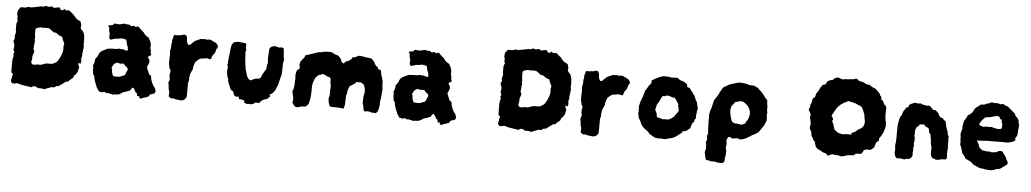

<svg xmlns="http://www.w3.org/2000/svg" viewBox="-39 -960 7746 1443"><g transform="rotate(5 3834.0 -239.0)"><path d="M570 -319Q572 -312 569 -305Q566 -298 568 -290Q568 -286 566 -282Q566 -280 565 -278.5Q564 -277 564 -276Q565 -260 564.5 -254.5Q564 -249 559 -233Q560 -229 560.5 -223.5Q561 -218 562 -212Q561 -205 557 -194Q554 -196 551.5 -197Q549 -198 547 -199Q541 -201 541 -194Q541 -187 543.5 -181.5Q546 -176 550 -171Q548 -163 546.5 -154Q545 -145 543 -135Q538 -126 532 -116.5Q526 -107 516 -102Q515 -97 514 -93.5Q513 -90 511 -85Q502 -78 493 -70.5Q484 -63 478 -55Q473 -51 469 -52Q465 -53 461 -52Q454 -47 447.5 -42Q441 -37 434 -32Q427 -28 421 -23Q415 -18 408 -13H393Q388 -9 384 -6.5Q380 -4 375 -1Q372 -1 370.5 -0.5Q369 0 367 -1Q357 -2 353 -0.5Q349 1 337 6Q328 9 319 12.5Q310 16 301 20Q290 15 278.5 15Q267 15 255 15Q249 11 243 8Q239 6 236.5 5Q234 4 230 3Q228 3 224.5 3Q221 3 217 5Q215 6 212 8Q209 10 207 13Q188 10 168 7.5Q148 5 128 1Q120 -1 112.5 -3.5Q105 -6 97 -8Q91 -7 85 -6Q79 -5 72 -3Q56 -1 49 -17Q49 -19 48.5 -21Q48 -23 48 -24Q50 -35 52 -45Q54 -55 55 -64Q55 -66 59 -70V-74Q55 -77 51.5 -80Q48 -83 45 -86L44 -176V-177H51Q50 -179 48 -180.5Q46 -182 44 -183Q44 -183 47 -192Q50 -201 51 -205Q53 -211 50.5 -215Q48 -219 47 -223Q49 -227 51 -230.5Q53 -234 54 -238Q53 -243 51 -247Q49 -251 47 -255Q46 -260 47.5 -265.5Q49 -271 49 -275Q51 -280 50 -285Q49 -290 49 -297Q46 -308 40 -321Q43 -327 45 -333Q47 -339 49 -345L46 -359Q48 -367 50.5 -375.5Q53 -384 54 -391Q50 -406 50.5 -420.5Q51 -435 51 -450Q51 -458 56 -468Q58 -470 58.5 -472.5Q59 -475 60 -476Q55 -486 54 -491Q54 -497 56 -503.5Q58 -510 53 -515Q50 -526 51 -535.5Q52 -545 54 -555Q59 -560 62.5 -565.5Q66 -571 70 -577Q75 -578 80.5 -579.5Q86 -581 90 -580Q106 -577 124 -585Q129 -588 134.5 -587Q140 -586 146 -584Q165 -587 184 -590Q203 -593 221 -598Q226 -600 231 -599Q236 -598 243 -598L261 -606Q266 -605 271 -603.5Q276 -602 281 -600Q287 -601 293 -603Q299 -605 306 -606Q310 -604 314 -601Q318 -598 322 -596Q333 -597 342.5 -600Q352 -603 362 -604Q366 -600 368 -595.5Q370 -591 374 -588Q378 -583 385.5 -583.5Q393 -584 396 -590Q398 -595 402.5 -594Q407 -593 412 -585Q418 -585 424 -586Q430 -587 437 -587Q442 -584 445.5 -581.5Q449 -579 453 -575Q457 -571 461 -567.5Q465 -564 470 -561Q476 -558 478 -552Q482 -546 487.5 -540.5Q493 -535 498 -530Q506 -521 522 -516Q524 -515 526.5 -514Q529 -513 530 -512Q532 -504 534.5 -496.5Q537 -489 538 -481Q537 -472 535 -466Q537 -457 543 -451.5Q549 -446 554 -440Q568 -418 568 -389Q568 -379 569 -369.5Q570 -360 568 -351Q567 -343 569.5 -335Q572 -327 570 -319ZM422 -338Q420 -343 416.5 -348.5Q413 -354 411 -360Q408 -366 406 -372.5Q404 -379 402 -386Q386 -388 374.5 -396Q363 -404 352 -412H337Q327 -420 318 -426.5Q309 -433 299 -440Q282 -442 265.5 -440.5Q249 -439 235 -442Q226 -439 219.5 -437.5Q213 -436 207 -434Q201 -430 199 -428Q196 -413 197 -398Q198 -383 199 -368Q203 -362 200.5 -356.5Q198 -351 199 -346Q200 -343 200.5 -340Q201 -337 202 -332Q200 -326 199.5 -319.5Q199 -313 198 -305Q198 -289 195 -275Q198 -270 200 -265.5Q202 -261 204 -256Q201 -247 197.5 -237.5Q194 -228 192 -220Q192 -215 192.5 -210Q193 -205 192 -200Q191 -188 186 -176L190 -169Q196 -154 214 -158Q225 -158 232 -161Q239 -163 245.5 -161.5Q252 -160 259 -161Q267 -163 276.5 -166.5Q286 -170 294 -173Q299 -174 303 -175Q307 -176 311 -175Q320 -174 330 -175Q340 -176 350 -177Q352 -179 356 -180.5Q360 -182 363 -184Q378 -191 389 -207Q394 -214 397.5 -222.5Q401 -231 405 -238Q413 -255 417 -271.5Q421 -288 419 -306Q418 -310 418.5 -314Q419 -318 420 -322Q421 -326 422 -330Q423 -334 422 -338Z M1135 -49Q1138 -42 1137 -36Q1136 -30 1133 -24Q1132 -23 1129 -21.5Q1126 -20 1124 -18Q1120 -17 1117 -17Q1114 -17 1110 -15Q1095 -12 1092 1Q1091 3 1088 6Q1081 7 1078 8.5Q1075 10 1066 15Q1059 15 1052 17Q1045 19 1039 25Q1037 25 1036 25.5Q1035 26 1033 26Q1029 28 1024 24.5Q1019 21 1019 16V10Q1015 8 1009.5 10Q1004 12 1001 6V-9Q998 -11 995.5 -12.5Q993 -14 990 -15Q986 -23 981 -32Q976 -41 971 -48Q967 -51 964 -50Q961 -49 959 -47Q957 -45 956 -42.5Q955 -40 953 -38Q951 -36 950 -33Q949 -30 947 -28Q934 -22 921 -17.5Q908 -13 896 -10Q889 -5 882 -1Q875 3 869 7Q863 8 857 10Q851 12 846 13Q840 10 834.5 11.5Q829 13 821 15Q812 13 802 10.5Q792 8 781 6Q778 7 775 7Q772 7 770 8Q766 6 763.5 4Q761 2 757 1Q752 -1 748 1Q744 3 739 5Q734 3 728 2.5Q722 2 716 1Q711 -4 707.5 -8Q704 -12 703 -18Q701 -20 699 -21.5Q697 -23 696 -24Q692 -38 687 -48Q673 -78 668 -114Q666 -116 664 -118.5Q662 -121 659 -124Q658 -133 657 -141.5Q656 -150 654 -160Q656 -166 656 -171Q654 -181 652 -189Q656 -201 660.5 -213Q665 -225 663 -238Q665 -242 668 -245.5Q671 -249 673 -252Q682 -262 686 -275Q689 -286 696.5 -294Q704 -302 713 -307Q724 -312 734.5 -317.5Q745 -323 755 -327Q757 -327 760.5 -326.5Q764 -326 766 -327Q784 -330 797 -329Q803 -328 809 -329Q815 -330 820 -330L841 -334Q847 -333 853 -331Q859 -329 865 -332Q867 -332 868.5 -331.5Q870 -331 871 -331Q876 -329 880 -326.5Q884 -324 889 -324Q900 -322 903 -328Q902 -345 900.5 -350Q899 -355 894 -366Q891 -372 890 -378.5Q889 -385 888 -391Q887 -395 886.5 -398.5Q886 -402 882 -406Q869 -410 850 -412H844Q835 -408 825 -408Q815 -408 804 -406Q797 -405 789.5 -402Q782 -399 774 -397Q766 -393 758 -401Q755 -410 755.5 -419.5Q756 -429 757 -439Q755 -446 752 -455.5Q749 -465 749 -478L750 -485Q749 -487 746.5 -489Q744 -491 742 -492Q739 -495 741 -498Q741 -501 744 -501Q752 -503 759 -504Q766 -505 773 -506L785 -518Q787 -519 790 -519Q813 -515 823.5 -516Q834 -517 856 -524Q867 -523 877.5 -521Q888 -519 899 -520Q902 -517 905.5 -514.5Q909 -512 913 -509Q918 -511 923 -512.5Q928 -514 932 -515Q938 -511 945 -507Q950 -506 953.5 -509Q957 -512 961 -512Q970 -511 975.5 -503.5Q981 -496 988 -491Q994 -487 999.5 -481Q1005 -475 1011 -470Q1013 -467 1015 -464Q1017 -461 1018 -458Q1023 -454 1027 -451.5Q1031 -449 1034 -445Q1039 -441 1044.5 -439Q1050 -437 1053 -432Q1055 -427 1057 -421.5Q1059 -416 1064 -412Q1067 -402 1070 -391.5Q1073 -381 1071 -370Q1071 -365 1070 -361Q1072 -356 1073 -350Q1074 -344 1076 -339V-334Q1076 -331 1075.5 -327.5Q1075 -324 1076 -322Q1078 -316 1081 -313Q1081 -307 1076 -302Q1074 -301 1071 -300Q1068 -299 1066 -297Q1054 -290 1063 -279Q1064 -278 1066.5 -275.5Q1069 -273 1070 -270Q1071 -266 1071 -261.5Q1071 -257 1072 -252Q1068 -233 1057 -216Q1060 -202 1066.5 -189Q1073 -176 1078 -162Q1083 -159 1086 -156Q1089 -153 1093 -151Q1094 -148 1094.5 -147Q1095 -146 1095 -144Q1095 -134 1097.5 -124Q1100 -114 1104 -105Q1108 -96 1112 -88Q1116 -80 1122 -72Q1127 -68 1130 -61Q1133 -54 1135 -49ZM916 -184Q910 -199 901 -204Q890 -209 887 -217Q886 -221 883 -222Q880 -223 877 -224Q873 -224 867.5 -223.5Q862 -223 857 -222Q851 -222 845.5 -224Q840 -226 835 -227Q826 -227 818 -222Q814 -219 811 -216.5Q808 -214 805 -210L792 -186Q794 -180 797 -175.5Q800 -171 797 -163Q799 -154 801.5 -144.5Q804 -135 809 -126Q811 -124 812 -124Q823 -122 834 -122Q845 -122 855 -123Q859 -123 861 -124Q872 -130 888 -135Q894 -136 899 -144Q903 -153 907 -163.5Q911 -174 916 -184ZM704 -20Q704 -20 703.5 -20Q703 -20 703 -18Q705 -20 704 -20Z M1574 -422Q1576 -406 1569 -399Q1564 -393 1562.5 -386Q1561 -379 1560 -371Q1558 -368 1556.5 -365Q1555 -362 1553 -359Q1549 -355 1545.5 -350Q1542 -345 1539 -340Q1537 -336 1536 -331Q1535 -326 1533 -321Q1532 -320 1531.5 -318.5Q1531 -317 1530 -316Q1529 -315 1527.5 -315Q1526 -315 1525 -314H1520Q1498 -323 1477 -315Q1473 -314 1470 -314Q1467 -314 1463 -314Q1460 -313 1457.5 -313Q1455 -313 1453 -312Q1441 -307 1432 -299Q1423 -291 1415 -282Q1411 -270 1406.5 -257.5Q1402 -245 1402 -230Q1402 -229 1401 -226.5Q1400 -224 1399 -222Q1398 -218 1396.5 -215.5Q1395 -213 1393 -209Q1391 -203 1388 -197Q1385 -191 1383 -185Q1385 -178 1382.5 -172Q1380 -166 1380 -160Q1382 -151 1380.5 -143.5Q1379 -136 1377 -128Q1374 -119 1374.5 -109.5Q1375 -100 1375 -91Q1374 -80 1374.5 -68Q1375 -56 1375 -45Q1375 -38 1374 -30Q1373 -22 1373 -14Q1370 -8 1368 -6Q1361 5 1351 9.5Q1341 14 1329 13Q1321 12 1312.5 11Q1304 10 1296 9Q1292 8 1286 6.5Q1280 5 1275 3Q1271 4 1268.5 4.5Q1266 5 1263 6Q1250 2 1239 -9Q1240 -16 1240 -23Q1240 -30 1241 -37Q1240 -40 1239.5 -44.5Q1239 -49 1237 -53Q1236 -59 1234 -65Q1232 -71 1233 -78Q1232 -93 1227 -113Q1229 -115 1230.5 -118.5Q1232 -122 1233 -125Q1234 -128 1234.5 -130.5Q1235 -133 1235 -136Q1235 -138 1236 -139.5Q1237 -141 1235 -143Q1234 -146 1233.5 -149.5Q1233 -153 1232 -156Q1231 -166 1232 -176Q1233 -180 1233.5 -183.5Q1234 -187 1235 -191Q1237 -196 1236.5 -202Q1236 -208 1231 -212Q1230 -213 1229.5 -214.5Q1229 -216 1227 -217Q1226 -222 1225.5 -228Q1225 -234 1223 -239Q1222 -246 1220.5 -252Q1219 -258 1219 -265Q1221 -277 1220 -288.5Q1219 -300 1222 -312Q1222 -314 1221.5 -317Q1221 -320 1221 -322Q1220 -333 1219.5 -344Q1219 -355 1223 -366Q1225 -370 1225 -375Q1225 -380 1225 -385Q1225 -394 1225.5 -402.5Q1226 -411 1230 -419Q1230 -422 1227 -429Q1229 -434 1230.5 -439.5Q1232 -445 1233 -450Q1235 -455 1236 -459.5Q1237 -464 1238 -468Q1244 -474 1249 -473Q1259 -470 1269.5 -472.5Q1280 -475 1290 -474Q1293 -474 1296 -475.5Q1299 -477 1302 -478Q1319 -483 1330 -477Q1337 -465 1338 -459Q1339 -453 1340 -430Q1343 -419 1351 -409Q1353 -407 1357.5 -406.5Q1362 -406 1364 -408Q1368 -411 1371 -413.5Q1374 -416 1377 -420Q1383 -425 1388.5 -430.5Q1394 -436 1398 -440Q1409 -445 1419.5 -450Q1430 -455 1443 -460H1466L1468 -461Q1469 -461 1469.5 -461.5Q1470 -462 1471 -461L1474 -462Q1486 -456 1495 -459Q1511 -464 1526 -455Q1535 -451 1543 -447Q1551 -443 1560 -438Q1563 -434 1567 -430Q1571 -426 1574 -422Z M2077 -368Q2079 -362 2078.5 -356Q2078 -350 2076 -345Q2074 -338 2073.5 -330.5Q2073 -323 2073 -315Q2073 -305 2072.5 -295.5Q2072 -286 2072 -276Q2072 -269 2072 -261Q2072 -253 2070 -244Q2066 -228 2061 -211Q2056 -194 2053 -176Q2052 -174 2051.5 -170.5Q2051 -167 2049 -163Q2040 -144 2031 -121Q2027 -116 2022.5 -110Q2018 -104 2013 -99Q2009 -96 2004.5 -94Q2000 -92 1996 -90Q1994 -90 1993 -86Q1995 -84 1996.5 -81Q1998 -78 1999 -76Q1991 -64 1975 -53Q1971 -52 1965.5 -50.5Q1960 -49 1954 -48Q1944 -42 1931 -32Q1930 -30 1928 -26.5Q1926 -23 1924 -21Q1917 -17 1910.5 -18Q1904 -19 1896 -20Q1893 -19 1890.5 -17.5Q1888 -16 1885 -14Q1883 -13 1880.5 -10.5Q1878 -8 1876 -7Q1864 -2 1852 -4Q1840 -6 1828 -3Q1823 -6 1817.5 -8Q1812 -10 1807 -12Q1807 -14 1807.5 -16Q1808 -18 1809 -21Q1807 -28 1800 -29Q1793 -31 1786.5 -33Q1780 -35 1773 -33Q1766 -33 1766 -43Q1764 -52 1759 -52H1755Q1748 -49 1741.5 -51.5Q1735 -54 1729 -59Q1725 -63 1724.5 -70Q1724 -77 1720 -84Q1717 -89 1710.5 -92.5Q1704 -96 1699 -100Q1693 -115 1687 -128.5Q1681 -142 1676 -155Q1673 -161 1673.5 -165.5Q1674 -170 1674 -177L1671 -182Q1671 -182 1669 -186Q1662 -206 1660 -226Q1658 -246 1664 -267Q1663 -270 1661.5 -273Q1660 -276 1658 -278Q1656 -283 1658.5 -288Q1661 -293 1661 -297Q1659 -311 1662 -320Q1664 -325 1663 -330Q1662 -335 1663 -339Q1666 -351 1667 -362.5Q1668 -374 1669 -385Q1670 -407 1675 -428Q1677 -436 1681 -442Q1685 -448 1689 -454Q1691 -456 1694 -457Q1697 -458 1700 -459Q1706 -460 1712.5 -461Q1719 -462 1728 -463Q1733 -462 1739.5 -461Q1746 -460 1753 -460Q1760 -459 1767 -458.5Q1774 -458 1782 -457Q1783 -454 1784 -452Q1785 -450 1786 -448Q1786 -441 1785.5 -434.5Q1785 -428 1785 -421Q1786 -418 1787.5 -415.5Q1789 -413 1790 -409Q1789 -405 1787.5 -400Q1786 -395 1784 -390Q1787 -374 1787 -356.5Q1787 -339 1789 -322Q1791 -311 1792 -300.5Q1793 -290 1796 -279Q1795 -272 1797 -265Q1799 -258 1801 -251Q1804 -244 1805.5 -237Q1807 -230 1809 -222Q1814 -206 1824 -193Q1830 -187 1833 -185Q1835 -184 1837.5 -184Q1840 -184 1842 -183Q1849 -183 1853 -187Q1857 -191 1862 -192Q1873 -197 1883 -200Q1888 -199 1893 -199H1900L1916 -209Q1921 -217 1923 -227Q1925 -237 1932 -244Q1937 -252 1941 -260Q1945 -268 1951 -273Q1953 -287 1954 -299Q1955 -311 1959 -323Q1960 -326 1959.5 -329.5Q1959 -333 1959 -336Q1958 -342 1957.5 -347.5Q1957 -353 1957 -355Q1958 -366 1958 -375Q1958 -384 1959 -392Q1960 -400 1960 -408.5Q1960 -417 1961 -424Q1963 -440 1975 -446Q1979 -448 1982 -449.5Q1985 -451 1989 -452Q1993 -453 1997 -453Q2001 -453 2007 -454Q2012 -453 2017.5 -451Q2023 -449 2029 -447Q2035 -446 2040.5 -447Q2046 -448 2052 -450Q2056 -449 2059 -448Q2062 -447 2066 -445Q2067 -444 2068 -442.5Q2069 -441 2069 -439Q2070 -434 2071 -428Q2072 -422 2072 -416Q2073 -404 2073.5 -392Q2074 -380 2077 -368Z M2834 -187Q2833 -179 2832.5 -169.5Q2832 -160 2831 -151Q2830 -143 2830 -136Q2830 -129 2827 -121Q2825 -116 2825 -110.5Q2825 -105 2825 -99Q2825 -94 2825 -88.5Q2825 -83 2824 -78Q2823 -70 2821.5 -61.5Q2820 -53 2818 -45Q2817 -41 2815 -36.5Q2813 -32 2811 -29L2804 -22Q2798 -16 2790 -18Q2785 -20 2780.5 -21Q2776 -22 2771 -18Q2764 -23 2754 -26H2743Q2741 -26 2739 -27Q2737 -28 2735 -28Q2732 -27 2729 -26Q2726 -25 2724 -24Q2718 -24 2716 -25Q2705 -34 2705 -47Q2704 -58 2701 -68.5Q2698 -79 2695 -90Q2697 -98 2696.5 -107Q2696 -116 2697 -125Q2698 -130 2697.5 -135.5Q2697 -141 2701 -146Q2701 -158 2704 -173Q2705 -177 2704 -182Q2703 -192 2700.5 -201.5Q2698 -211 2693 -220Q2691 -224 2688.5 -227.5Q2686 -231 2681 -232Q2677 -235 2672 -237Q2667 -239 2663 -241Q2656 -238 2651 -237Q2649 -238 2646 -239Q2643 -240 2641 -241Q2640 -240 2638.5 -240Q2637 -240 2636 -239Q2630 -230 2621 -224Q2617 -223 2613 -219.5Q2609 -216 2605 -213Q2602 -210 2597.5 -209Q2593 -208 2588 -206Q2587 -203 2586.5 -200Q2586 -197 2584 -194Q2583 -192 2581.5 -189Q2580 -186 2579 -184Q2574 -170 2573 -158Q2572 -155 2572 -152Q2574 -146 2571.5 -142.5Q2569 -139 2567 -135Q2566 -118 2565.5 -101Q2565 -84 2564 -67Q2564 -61 2563 -57Q2561 -51 2559.5 -44.5Q2558 -38 2556 -31L2535 -35Q2530 -35 2524 -35Q2518 -35 2512 -36H2492Q2485 -36 2478 -36Q2471 -36 2464 -37Q2453 -37 2448 -45Q2444 -57 2441 -69.5Q2438 -82 2438 -95Q2438 -99 2438.5 -103Q2439 -107 2441 -110Q2443 -118 2443.5 -124Q2444 -130 2444 -137Q2443 -151 2444.5 -166Q2446 -181 2445 -195Q2444 -199 2444 -202Q2444 -205 2444 -208Q2443 -213 2441 -217Q2439 -221 2440 -225Q2440 -230 2440.5 -235Q2441 -240 2441 -245Q2438 -249 2435.5 -252Q2433 -255 2429 -259Q2426 -259 2422.5 -259.5Q2419 -260 2415 -261Q2411 -263 2405.5 -266Q2400 -269 2395 -271Q2391 -273 2386.5 -275Q2382 -277 2379 -278Q2371 -275 2362 -270Q2359 -269 2355.5 -268.5Q2352 -268 2348 -267Q2343 -262 2337.5 -257Q2332 -252 2326 -246Q2324 -242 2322 -237.5Q2320 -233 2318 -228Q2312 -214 2308.5 -199.5Q2305 -185 2305 -168V-135Q2305 -118 2303 -101.5Q2301 -85 2298 -68Q2297 -61 2294.5 -55Q2292 -49 2290 -41Q2285 -34 2279 -28.5Q2273 -23 2265 -21Q2251 -22 2246.5 -21.5Q2242 -21 2228 -16Q2224 -15 2220.5 -14Q2217 -13 2212 -12Q2207 -11 2203 -12Q2199 -13 2189 -16Q2185 -22 2179.5 -29Q2174 -36 2169 -43Q2170 -46 2170.5 -49Q2171 -52 2172 -54Q2174 -67 2172 -79Q2169 -91 2167 -103Q2165 -115 2162 -125Q2162 -133 2165.5 -138Q2169 -143 2170 -151Q2172 -158 2172.5 -167.5Q2173 -177 2174 -186Q2174 -196 2174 -205.5Q2174 -215 2176 -223Q2176 -230 2175 -232Q2172 -252 2177 -271Q2179 -276 2179.5 -279.5Q2180 -283 2181 -285Q2184 -291 2189 -293Q2194 -295 2198 -299Q2203 -308 2200.5 -317Q2198 -326 2197 -336Q2199 -341 2201 -346.5Q2203 -352 2204 -358Q2212 -366 2218.5 -375Q2225 -384 2231 -392Q2233 -394 2233 -399Q2233 -404 2237 -406Q2239 -407 2241.5 -407.5Q2244 -408 2245 -409Q2262 -414 2279 -419Q2296 -424 2312 -431Q2330 -439 2348 -439Q2350 -439 2352 -439.5Q2354 -440 2357 -440Q2370 -445 2383.5 -446Q2397 -447 2411 -447H2423Q2428 -446 2433.5 -444.5Q2439 -443 2444 -439Q2452 -435 2459.5 -431.5Q2467 -428 2476 -427Q2480 -426 2482.5 -423.5Q2485 -421 2488 -419Q2493 -415 2496.5 -410Q2500 -405 2504 -400Q2506 -396 2507.5 -391.5Q2509 -387 2510 -382Q2514 -378 2518 -374Q2522 -370 2529 -371Q2534 -376 2539 -380.5Q2544 -385 2548 -390Q2551 -389 2557 -389L2582 -406Q2584 -411 2586 -414Q2588 -417 2589 -421Q2594 -422 2599 -422.5Q2604 -423 2609 -424Q2616 -428 2622 -430.5Q2628 -433 2634 -437Q2639 -437 2644.5 -436.5Q2650 -436 2655 -436Q2659 -435 2663.5 -435.5Q2668 -436 2672 -434Q2685 -430 2698 -429.5Q2711 -429 2724 -427Q2726 -425 2732 -425L2754 -404Q2754 -403 2755 -402Q2756 -401 2756 -400Q2765 -374 2786 -363Q2787 -361 2787.5 -357.5Q2788 -354 2789 -352Q2795 -346 2802 -346Q2814 -344 2813 -335Q2813 -323 2816.5 -311Q2820 -299 2824 -288L2831 -263Q2831 -256 2831.5 -247Q2832 -238 2832 -230Q2832 -226 2832.5 -222.5Q2833 -219 2834 -215Q2837 -202 2834 -187Z M3402 -49Q3405 -42 3404 -36Q3403 -30 3400 -24Q3399 -23 3396 -21.5Q3393 -20 3391 -18Q3387 -17 3384 -17Q3381 -17 3377 -15Q3362 -12 3359 1Q3358 3 3355 6Q3348 7 3345 8.5Q3342 10 3333 15Q3326 15 3319 17Q3312 19 3306 25Q3304 25 3303 25.5Q3302 26 3300 26Q3296 28 3291 24.5Q3286 21 3286 16V10Q3282 8 3276.5 10Q3271 12 3268 6V-9Q3265 -11 3262.5 -12.5Q3260 -14 3257 -15Q3253 -23 3248 -32Q3243 -41 3238 -48Q3234 -51 3231 -50Q3228 -49 3226 -47Q3224 -45 3223 -42.5Q3222 -40 3220 -38Q3218 -36 3217 -33Q3216 -30 3214 -28Q3201 -22 3188 -17.5Q3175 -13 3163 -10Q3156 -5 3149 -1Q3142 3 3136 7Q3130 8 3124 10Q3118 12 3113 13Q3107 10 3101.5 11.5Q3096 13 3088 15Q3079 13 3069 10.5Q3059 8 3048 6Q3045 7 3042 7Q3039 7 3037 8Q3033 6 3030.5 4Q3028 2 3024 1Q3019 -1 3015 1Q3011 3 3006 5Q3001 3 2995 2.5Q2989 2 2983 1Q2978 -4 2974.5 -8Q2971 -12 2970 -18Q2968 -20 2966 -21.5Q2964 -23 2963 -24Q2959 -38 2954 -48Q2940 -78 2935 -114Q2933 -116 2931 -118.5Q2929 -121 2926 -124Q2925 -133 2924 -141.5Q2923 -150 2921 -160Q2923 -166 2923 -171Q2921 -181 2919 -189Q2923 -201 2927.5 -213Q2932 -225 2930 -238Q2932 -242 2935 -245.5Q2938 -249 2940 -252Q2949 -262 2953 -275Q2956 -286 2963.5 -294Q2971 -302 2980 -307Q2991 -312 3001.5 -317.5Q3012 -323 3022 -327Q3024 -327 3027.5 -326.5Q3031 -326 3033 -327Q3051 -330 3064 -329Q3070 -328 3076 -329Q3082 -330 3087 -330L3108 -334Q3114 -333 3120 -331Q3126 -329 3132 -332Q3134 -332 3135.5 -331.5Q3137 -331 3138 -331Q3143 -329 3147 -326.5Q3151 -324 3156 -324Q3167 -322 3170 -328Q3169 -345 3167.5 -350Q3166 -355 3161 -366Q3158 -372 3157 -378.5Q3156 -385 3155 -391Q3154 -395 3153.5 -398.5Q3153 -402 3149 -406Q3136 -410 3117 -412H3111Q3102 -408 3092 -408Q3082 -408 3071 -406Q3064 -405 3056.5 -402Q3049 -399 3041 -397Q3033 -393 3025 -401Q3022 -410 3022.5 -419.5Q3023 -429 3024 -439Q3022 -446 3019 -455.5Q3016 -465 3016 -478L3017 -485Q3016 -487 3013.5 -489Q3011 -491 3009 -492Q3006 -495 3008 -498Q3008 -501 3011 -501Q3019 -503 3026 -504Q3033 -505 3040 -506L3052 -518Q3054 -519 3057 -519Q3080 -515 3090.5 -516Q3101 -517 3123 -524Q3134 -523 3144.5 -521Q3155 -519 3166 -520Q3169 -517 3172.5 -514.5Q3176 -512 3180 -509Q3185 -511 3190 -512.5Q3195 -514 3199 -515Q3205 -511 3212 -507Q3217 -506 3220.5 -509Q3224 -512 3228 -512Q3237 -511 3242.5 -503.5Q3248 -496 3255 -491Q3261 -487 3266.5 -481Q3272 -475 3278 -470Q3280 -467 3282 -464Q3284 -461 3285 -458Q3290 -454 3294 -451.5Q3298 -449 3301 -445Q3306 -441 3311.5 -439Q3317 -437 3320 -432Q3322 -427 3324 -421.5Q3326 -416 3331 -412Q3334 -402 3337 -391.5Q3340 -381 3338 -370Q3338 -365 3337 -361Q3339 -356 3340 -350Q3341 -344 3343 -339V-334Q3343 -331 3342.5 -327.5Q3342 -324 3343 -322Q3345 -316 3348 -313Q3348 -307 3343 -302Q3341 -301 3338 -300Q3335 -299 3333 -297Q3321 -290 3330 -279Q3331 -278 3333.5 -275.5Q3336 -273 3337 -270Q3338 -266 3338 -261.5Q3338 -257 3339 -252Q3335 -233 3324 -216Q3327 -202 3333.5 -189Q3340 -176 3345 -162Q3350 -159 3353 -156Q3356 -153 3360 -151Q3361 -148 3361.5 -147Q3362 -146 3362 -144Q3362 -134 3364.5 -124Q3367 -114 3371 -105Q3375 -96 3379 -88Q3383 -80 3389 -72Q3394 -68 3397 -61Q3400 -54 3402 -49ZM3183 -184Q3177 -199 3168 -204Q3157 -209 3154 -217Q3153 -221 3150 -222Q3147 -223 3144 -224Q3140 -224 3134.5 -223.5Q3129 -223 3124 -222Q3118 -222 3112.5 -224Q3107 -226 3102 -227Q3093 -227 3085 -222Q3081 -219 3078 -216.5Q3075 -214 3072 -210L3059 -186Q3061 -180 3064 -175.5Q3067 -171 3064 -163Q3066 -154 3068.5 -144.5Q3071 -135 3076 -126Q3078 -124 3079 -124Q3090 -122 3101 -122Q3112 -122 3122 -123Q3126 -123 3128 -124Q3139 -130 3155 -135Q3161 -136 3166 -144Q3170 -153 3174 -163.5Q3178 -174 3183 -184ZM2971 -20Q2971 -20 2970.5 -20Q2970 -20 2970 -18Q2972 -20 2971 -20Z M4245 -319Q4247 -312 4244 -305Q4241 -298 4243 -290Q4243 -286 4241 -282Q4241 -280 4240 -278.5Q4239 -277 4239 -276Q4240 -260 4239.5 -254.5Q4239 -249 4234 -233Q4235 -229 4235.5 -223.5Q4236 -218 4237 -212Q4236 -205 4232 -194Q4229 -196 4226.5 -197Q4224 -198 4222 -199Q4216 -201 4216 -194Q4216 -187 4218.5 -181.5Q4221 -176 4225 -171Q4223 -163 4221.5 -154Q4220 -145 4218 -135Q4213 -126 4207 -116.5Q4201 -107 4191 -102Q4190 -97 4189 -93.5Q4188 -90 4186 -85Q4177 -78 4168 -70.5Q4159 -63 4153 -55Q4148 -51 4144 -52Q4140 -53 4136 -52Q4129 -47 4122.5 -42Q4116 -37 4109 -32Q4102 -28 4096 -23Q4090 -18 4083 -13H4068Q4063 -9 4059 -6.5Q4055 -4 4050 -1Q4047 -1 4045.5 -0.5Q4044 0 4042 -1Q4032 -2 4028 -0.5Q4024 1 4012 6Q4003 9 3994 12.5Q3985 16 3976 20Q3965 15 3953.5 15Q3942 15 3930 15Q3924 11 3918 8Q3914 6 3911.5 5Q3909 4 3905 3Q3903 3 3899.5 3Q3896 3 3892 5Q3890 6 3887 8Q3884 10 3882 13Q3863 10 3843 7.5Q3823 5 3803 1Q3795 -1 3787.5 -3.5Q3780 -6 3772 -8Q3766 -7 3760 -6Q3754 -5 3747 -3Q3731 -1 3724 -17Q3724 -19 3723.5 -21Q3723 -23 3723 -24Q3725 -35 3727 -45Q3729 -55 3730 -64Q3730 -66 3734 -70V-74Q3730 -77 3726.5 -80Q3723 -83 3720 -86L3719 -176V-177H3726Q3725 -179 3723 -180.5Q3721 -182 3719 -183Q3719 -183 3722 -192Q3725 -201 3726 -205Q3728 -211 3725.5 -215Q3723 -219 3722 -223Q3724 -227 3726 -230.5Q3728 -234 3729 -238Q3728 -243 3726 -247Q3724 -251 3722 -255Q3721 -260 3722.5 -265.5Q3724 -271 3724 -275Q3726 -280 3725 -285Q3724 -290 3724 -297Q3721 -308 3715 -321Q3718 -327 3720 -333Q3722 -339 3724 -345L3721 -359Q3723 -367 3725.5 -375.5Q3728 -384 3729 -391Q3725 -406 3725.5 -420.5Q3726 -435 3726 -450Q3726 -458 3731 -468Q3733 -470 3733.5 -472.5Q3734 -475 3735 -476Q3730 -486 3729 -491Q3729 -497 3731 -503.5Q3733 -510 3728 -515Q3725 -526 3726 -535.5Q3727 -545 3729 -555Q3734 -560 3737.5 -565.5Q3741 -571 3745 -577Q3750 -578 3755.5 -579.5Q3761 -581 3765 -580Q3781 -577 3799 -585Q3804 -588 3809.5 -587Q3815 -586 3821 -584Q3840 -587 3859 -590Q3878 -593 3896 -598Q3901 -600 3906 -599Q3911 -598 3918 -598L3936 -606Q3941 -605 3946 -603.5Q3951 -602 3956 -600Q3962 -601 3968 -603Q3974 -605 3981 -606Q3985 -604 3989 -601Q3993 -598 3997 -596Q4008 -597 4017.5 -600Q4027 -603 4037 -604Q4041 -600 4043 -595.5Q4045 -591 4049 -588Q4053 -583 4060.5 -583.5Q4068 -584 4071 -590Q4073 -595 4077.5 -594Q4082 -593 4087 -585Q4093 -585 4099 -586Q4105 -587 4112 -587Q4117 -584 4120.5 -581.5Q4124 -579 4128 -575Q4132 -571 4136 -567.5Q4140 -564 4145 -561Q4151 -558 4153 -552Q4157 -546 4162.5 -540.5Q4168 -535 4173 -530Q4181 -521 4197 -516Q4199 -515 4201.5 -514Q4204 -513 4205 -512Q4207 -504 4209.5 -496.5Q4212 -489 4213 -481Q4212 -472 4210 -466Q4212 -457 4218 -451.5Q4224 -446 4229 -440Q4243 -418 4243 -389Q4243 -379 4244 -369.5Q4245 -360 4243 -351Q4242 -343 4244.5 -335Q4247 -327 4245 -319ZM4097 -338Q4095 -343 4091.5 -348.5Q4088 -354 4086 -360Q4083 -366 4081 -372.5Q4079 -379 4077 -386Q4061 -388 4049.5 -396Q4038 -404 4027 -412H4012Q4002 -420 3993 -426.5Q3984 -433 3974 -440Q3957 -442 3940.5 -440.5Q3924 -439 3910 -442Q3901 -439 3894.5 -437.5Q3888 -436 3882 -434Q3876 -430 3874 -428Q3871 -413 3872 -398Q3873 -383 3874 -368Q3878 -362 3875.5 -356.5Q3873 -351 3874 -346Q3875 -343 3875.5 -340Q3876 -337 3877 -332Q3875 -326 3874.5 -319.5Q3874 -313 3873 -305Q3873 -289 3870 -275Q3873 -270 3875 -265.5Q3877 -261 3879 -256Q3876 -247 3872.5 -237.5Q3869 -228 3867 -220Q3867 -215 3867.5 -210Q3868 -205 3867 -200Q3866 -188 3861 -176L3865 -169Q3871 -154 3889 -158Q3900 -158 3907 -161Q3914 -163 3920.5 -161.5Q3927 -160 3934 -161Q3942 -163 3951.5 -166.5Q3961 -170 3969 -173Q3974 -174 3978 -175Q3982 -176 3986 -175Q3995 -174 4005 -175Q4015 -176 4025 -177Q4027 -179 4031 -180.5Q4035 -182 4038 -184Q4053 -191 4064 -207Q4069 -214 4072.5 -222.5Q4076 -231 4080 -238Q4088 -255 4092 -271.5Q4096 -288 4094 -306Q4093 -310 4093.5 -314Q4094 -318 4095 -322Q4096 -326 4097 -330Q4098 -334 4097 -338Z M4682 -422Q4684 -406 4677 -399Q4672 -393 4670.5 -386Q4669 -379 4668 -371Q4666 -368 4664.5 -365Q4663 -362 4661 -359Q4657 -355 4653.5 -350Q4650 -345 4647 -340Q4645 -336 4644 -331Q4643 -326 4641 -321Q4640 -320 4639.5 -318.5Q4639 -317 4638 -316Q4637 -315 4635.5 -315Q4634 -315 4633 -314H4628Q4606 -323 4585 -315Q4581 -314 4578 -314Q4575 -314 4571 -314Q4568 -313 4565.5 -313Q4563 -313 4561 -312Q4549 -307 4540 -299Q4531 -291 4523 -282Q4519 -270 4514.5 -257.5Q4510 -245 4510 -230Q4510 -229 4509 -226.5Q4508 -224 4507 -222Q4506 -218 4504.5 -215.5Q4503 -213 4501 -209Q4499 -203 4496 -197Q4493 -191 4491 -185Q4493 -178 4490.5 -172Q4488 -166 4488 -160Q4490 -151 4488.5 -143.5Q4487 -136 4485 -128Q4482 -119 4482.5 -109.5Q4483 -100 4483 -91Q4482 -80 4482.5 -68Q4483 -56 4483 -45Q4483 -38 4482 -30Q4481 -22 4481 -14Q4478 -8 4476 -6Q4469 5 4459 9.5Q4449 14 4437 13Q4429 12 4420.5 11Q4412 10 4404 9Q4400 8 4394 6.5Q4388 5 4383 3Q4379 4 4376.5 4.5Q4374 5 4371 6Q4358 2 4347 -9Q4348 -16 4348 -23Q4348 -30 4349 -37Q4348 -40 4347.5 -44.5Q4347 -49 4345 -53Q4344 -59 4342 -65Q4340 -71 4341 -78Q4340 -93 4335 -113Q4337 -115 4338.5 -118.5Q4340 -122 4341 -125Q4342 -128 4342.5 -130.5Q4343 -133 4343 -136Q4343 -138 4344 -139.5Q4345 -141 4343 -143Q4342 -146 4341.5 -149.5Q4341 -153 4340 -156Q4339 -166 4340 -176Q4341 -180 4341.5 -183.5Q4342 -187 4343 -191Q4345 -196 4344.5 -202Q4344 -208 4339 -212Q4338 -213 4337.5 -214.5Q4337 -216 4335 -217Q4334 -222 4333.5 -228Q4333 -234 4331 -239Q4330 -246 4328.5 -252Q4327 -258 4327 -265Q4329 -277 4328 -288.5Q4327 -300 4330 -312Q4330 -314 4329.5 -317Q4329 -320 4329 -322Q4328 -333 4327.5 -344Q4327 -355 4331 -366Q4333 -370 4333 -375Q4333 -380 4333 -385Q4333 -394 4333.5 -402.5Q4334 -411 4338 -419Q4338 -422 4335 -429Q4337 -434 4338.5 -439.5Q4340 -445 4341 -450Q4343 -455 4344 -459.5Q4345 -464 4346 -468Q4352 -474 4357 -473Q4367 -470 4377.5 -472.5Q4388 -475 4398 -474Q4401 -474 4404 -475.5Q4407 -477 4410 -478Q4427 -483 4438 -477Q4445 -465 4446 -459Q4447 -453 4448 -430Q4451 -419 4459 -409Q4461 -407 4465.5 -406.5Q4470 -406 4472 -408Q4476 -411 4479 -413.5Q4482 -416 4485 -420Q4491 -425 4496.5 -430.5Q4502 -436 4506 -440Q4517 -445 4527.5 -450Q4538 -455 4551 -460H4574L4576 -461Q4577 -461 4577.5 -461.5Q4578 -462 4579 -461L4582 -462Q4594 -456 4603 -459Q4619 -464 4634 -455Q4643 -451 4651 -447Q4659 -443 4668 -438Q4671 -434 4675 -430Q4679 -426 4682 -422Z M5207 -273Q5210 -261 5206 -251Q5204 -246 5203 -241Q5202 -236 5203 -231Q5204 -230 5203.5 -228.5Q5203 -227 5203 -225Q5199 -217 5199.5 -208Q5200 -199 5201 -191L5191 -177V-164Q5189 -162 5186 -159.5Q5183 -157 5178 -153Q5176 -146 5172.5 -138Q5169 -130 5167 -123V-113Q5163 -109 5157 -106Q5151 -103 5147 -97Q5143 -94 5139 -92Q5135 -90 5130 -87Q5128 -86 5125.5 -86.5Q5123 -87 5121 -86Q5106 -86 5106 -72Q5095 -65 5084.5 -57Q5074 -49 5063 -41Q5046 -28 5019 -23Q5010 -22 5002 -18.5Q4994 -15 4985 -13Q4983 -13 4980 -14Q4977 -15 4975 -14Q4963 -13 4950 -16Q4946 -17 4942 -16Q4938 -15 4935 -14Q4928 -15 4921 -16Q4914 -17 4906 -18Q4897 -22 4889.5 -27Q4882 -32 4874 -36Q4868 -38 4863 -43Q4858 -48 4855 -53Q4854 -55 4852.5 -56.5Q4851 -58 4849 -60Q4846 -62 4843 -63.5Q4840 -65 4837 -68Q4821 -79 4808.5 -92Q4796 -105 4790 -124Q4785 -137 4778 -147Q4776 -151 4773.5 -154.5Q4771 -158 4769 -162Q4770 -164 4772 -170Q4770 -173 4768 -176Q4766 -179 4766 -183Q4766 -186 4765.5 -189.5Q4765 -193 4766 -197Q4768 -204 4767 -211Q4766 -218 4767 -225Q4768 -231 4766.5 -238Q4765 -245 4768 -251Q4770 -258 4771 -264Q4772 -270 4774 -276Q4776 -282 4778 -287.5Q4780 -293 4782 -298Q4784 -304 4786 -310Q4788 -316 4792 -323Q4792 -325 4792 -328Q4792 -331 4793 -332Q4797 -340 4799 -347Q4801 -354 4800 -361Q4804 -366 4807 -369Q4810 -372 4812 -376Q4814 -381 4816.5 -385.5Q4819 -390 4822 -394Q4825 -402 4831 -408Q4835 -413 4838 -416.5Q4841 -420 4843 -422Q4846 -428 4845 -432.5Q4844 -437 4844 -440Q4846 -445 4847 -446Q4850 -447 4852.5 -449Q4855 -451 4858 -452Q4866 -457 4875 -462Q4884 -467 4893 -470Q4902 -476 4911.5 -478.5Q4921 -481 4931 -484Q4939 -484 4947 -484Q4955 -484 4962 -483H4971Q4982 -479 4993.5 -479Q5005 -479 5016 -480Q5021 -480 5026.5 -480.5Q5032 -481 5037 -481Q5042 -477 5045.5 -474.5Q5049 -472 5053 -468Q5056 -467 5059 -465Q5062 -463 5066 -462Q5080 -461 5091.5 -453Q5103 -445 5113 -437Q5113 -435 5113 -431.5Q5113 -428 5114 -425Q5114 -420 5120 -416Q5123 -415 5127 -415Q5131 -415 5135 -413Q5137 -409 5140.5 -404Q5144 -399 5147 -394Q5151 -390 5155 -386Q5159 -382 5161 -377Q5163 -375 5164.5 -372Q5166 -369 5167 -367Q5170 -364 5173 -361Q5176 -358 5177 -353Q5179 -346 5183 -339Q5187 -332 5189 -324Q5190 -321 5192.5 -318Q5195 -315 5198 -311Q5200 -302 5201.5 -292Q5203 -282 5207 -273ZM5067 -237Q5068 -244 5065 -249.5Q5062 -255 5063 -261Q5063 -263 5060 -266Q5059 -268 5059 -274Q5060 -276 5060 -279.5Q5060 -283 5060 -284Q5053 -295 5047 -304.5Q5041 -314 5034 -323Q5034 -325 5032 -325.5Q5030 -326 5028 -329Q5011 -329 4991 -338Q4979 -344 4962 -339Q4961 -339 4959.5 -338Q4958 -337 4956 -335H4951Q4935 -338 4930 -323Q4928 -319 4925.5 -314.5Q4923 -310 4922 -305Q4921 -301 4918 -296.5Q4915 -292 4913 -288Q4909 -283 4906 -277Q4903 -271 4899 -266Q4898 -256 4894.5 -246Q4891 -236 4890 -227Q4893 -222 4896 -216.5Q4899 -211 4901 -206Q4907 -193 4906 -181Q4906 -179 4907 -177Q4908 -175 4909 -173Q4918 -171 4926.5 -169Q4935 -167 4943 -164Q4950 -162 4957 -161Q4964 -160 4971 -163H4974Q4982 -161 4989.5 -162.5Q4997 -164 5006 -166Q5013 -171 5020.5 -177Q5028 -183 5036 -187Q5043 -201 5053 -212Q5063 -223 5067 -237Z M5732 -223Q5731 -222 5731.5 -220Q5732 -218 5731 -217Q5728 -210 5725.5 -203.5Q5723 -197 5720 -190Q5715 -176 5706 -166Q5699 -156 5692.5 -146.5Q5686 -137 5680 -128Q5670 -120 5659.5 -113.5Q5649 -107 5637 -102Q5631 -100 5628 -97Q5623 -91 5616 -89Q5611 -87 5606 -84.5Q5601 -82 5596 -77Q5586 -73 5576.5 -68Q5567 -63 5556 -62Q5553 -62 5550.5 -61.5Q5548 -61 5544 -60Q5540 -62 5535 -63.5Q5530 -65 5525 -68Q5516 -67 5507 -65.5Q5498 -64 5488 -62Q5484 -64 5480.5 -66Q5477 -68 5473 -69Q5469 -71 5466 -72.5Q5463 -74 5458 -72Q5454 -68 5451 -63Q5448 -58 5445 -52Q5444 -48 5444 -44Q5444 -40 5444 -37L5448 -20Q5448 -13 5446 -9Q5442 2 5445 14Q5449 27 5448.5 41Q5448 55 5448 69Q5444 79 5444 90Q5444 101 5442 112Q5442 115 5441 117Q5433 128 5421 128Q5410 128 5398.5 128Q5387 128 5376 123Q5373 122 5369 122Q5365 122 5361 122Q5352 123 5343 122.5Q5334 122 5325 118Q5321 116 5315.5 116Q5310 116 5305 116Q5304 114 5303 113.5Q5302 113 5302 112Q5299 104 5297 96Q5295 88 5294 81Q5294 76 5292 71Q5290 66 5289 61Q5289 53 5292 45.5Q5295 38 5296 31Q5295 24 5294.5 17.5Q5294 11 5295 5Q5295 -1 5293.5 -7Q5292 -13 5290 -20Q5292 -23 5294.5 -28Q5297 -33 5298 -37Q5300 -44 5297 -50Q5294 -56 5295 -66Q5297 -70 5298.5 -74.5Q5300 -79 5302 -84Q5300 -96 5299 -122.5Q5298 -149 5297.5 -174Q5297 -199 5298 -207Q5296 -221 5298 -233.5Q5300 -246 5304 -259Q5305 -264 5306.5 -267.5Q5308 -271 5310 -275Q5312 -282 5314.5 -294.5Q5317 -307 5318 -308Q5322 -324 5323 -330.5Q5324 -337 5327.5 -342.5Q5331 -348 5341 -361Q5351 -374 5359 -393Q5359 -393 5360.5 -396Q5362 -399 5363 -404Q5365 -406 5366 -407Q5367 -408 5368 -409L5375 -423Q5384 -442 5404 -450Q5410 -452 5416.5 -456.5Q5423 -461 5432 -466Q5445 -469 5459 -474Q5473 -479 5489 -483Q5495 -485 5502 -485Q5509 -485 5516 -486Q5521 -485 5526 -484.5Q5531 -484 5537 -484Q5546 -483 5554.5 -482Q5563 -481 5571 -476Q5575 -475 5579.5 -474.5Q5584 -474 5588 -473Q5595 -473 5603 -473Q5611 -473 5618 -471Q5621 -469 5631.5 -464Q5642 -459 5643 -459Q5647 -457 5648 -455Q5650 -453 5652 -450Q5654 -447 5657 -445Q5671 -435 5681.5 -422.5Q5692 -410 5702 -396Q5707 -387 5713 -383Q5716 -380 5718.5 -376.5Q5721 -373 5724 -369Q5724 -363 5724 -356.5Q5724 -350 5725 -344Q5725 -340 5726.5 -335Q5728 -330 5729 -325Q5728 -322 5728 -308.5Q5728 -295 5729 -290Q5734 -276 5729 -265Q5727 -259 5731 -253Q5732 -249 5731.5 -238Q5731 -227 5732 -223ZM5602 -261Q5601 -278 5595.5 -291.5Q5590 -305 5579 -317Q5570 -327 5561.5 -333.5Q5553 -340 5542 -346Q5524 -349 5510 -345Q5506 -341 5495.5 -340Q5485 -339 5482 -335Q5478 -327 5470.5 -317.5Q5463 -308 5461 -307Q5455 -294 5453.5 -278Q5452 -262 5455 -250Q5457 -240 5459 -231Q5461 -222 5463 -214Q5463 -211 5465 -209Q5467 -208 5468 -201Q5469 -194 5472 -192Q5474 -186 5479 -184.5Q5484 -183 5491 -178Q5494 -178 5497 -177.5Q5500 -177 5504 -177Q5512 -177 5519 -176.5Q5526 -176 5533 -174Q5543 -169 5557 -175Q5559 -177 5563.5 -178.5Q5568 -180 5570 -183Q5576 -184 5576.5 -189.5Q5577 -195 5579 -197Q5592 -213 5596.5 -229.5Q5601 -246 5602 -261Z M6482 -63Q6481 -64 6480.5 -64Q6480 -64 6480 -64L6481 -63Q6477 -61 6475.5 -54Q6474 -47 6470 -44Q6469 -41 6463 -35Q6457 -29 6454 -30Q6440 -33 6421 -30Q6418 -27 6415 -24Q6412 -21 6407 -17Q6406 -17 6405 -16.5Q6404 -16 6402 -16Q6399 -15 6393 -15Q6361 -16 6330 -3Q6323 -1 6315 -0.5Q6307 0 6299 -3Q6293 -6 6287.5 -6.5Q6282 -7 6276 -6Q6263 -6 6251 -10Q6246 -9 6240.5 -8Q6235 -7 6230 -5Q6225 -3 6220 0.5Q6215 4 6209 3Q6208 1 6206 -1.5Q6204 -4 6202 -8Q6200 -9 6197 -10.5Q6194 -12 6192 -13Q6179 -15 6168 -22Q6153 -32 6139 -37Q6132 -39 6127.5 -44.5Q6123 -50 6118 -54Q6114 -64 6111 -73Q6108 -82 6107 -92Q6104 -94 6102 -96.5Q6100 -99 6098 -101Q6092 -105 6092 -108Q6091 -117 6086 -122Q6081 -127 6077 -136Q6077 -138 6076.5 -142Q6076 -146 6075 -150Q6075 -152 6075 -155.5Q6075 -159 6074 -161Q6070 -169 6066 -176.5Q6062 -184 6059 -191Q6059 -196 6061 -206Q6066 -227 6060 -247Q6057 -254 6056 -261Q6055 -268 6053 -275Q6054 -277 6055.5 -280.5Q6057 -284 6059 -286L6052 -307Q6050 -312 6046.5 -316.5Q6043 -321 6040 -325Q6039 -333 6043.5 -340Q6048 -347 6049 -354Q6049 -357 6048.5 -360Q6048 -363 6048 -366Q6056 -377 6058.5 -389Q6061 -401 6062 -414Q6069 -418 6074 -423Q6079 -428 6081 -436Q6082 -439 6082.5 -443Q6083 -447 6084 -451Q6089 -459 6094.5 -467.5Q6100 -476 6105 -483Q6107 -488 6108.5 -494Q6110 -500 6114 -504Q6119 -507 6121.5 -512Q6124 -517 6126 -522Q6133 -523 6138 -525Q6143 -527 6147 -528Q6152 -531 6152 -534Q6155 -548 6164.5 -554.5Q6174 -561 6186 -564Q6190 -565 6193 -565.5Q6196 -566 6201 -567Q6203 -569 6206 -572.5Q6209 -576 6212 -580Q6218 -582 6223.5 -584Q6229 -586 6233 -588H6240Q6248 -585 6256.5 -582.5Q6265 -580 6275 -577Q6283 -578 6291.5 -580.5Q6300 -583 6308 -581Q6309 -581 6310 -580.5Q6311 -580 6312 -581Q6319 -581 6326 -583Q6333 -585 6340 -584Q6346 -584 6352.5 -585Q6359 -586 6365 -589Q6370 -590 6374.5 -590.5Q6379 -591 6384 -589Q6387 -586 6390 -583.5Q6393 -581 6397 -577Q6405 -576 6414.5 -573.5Q6424 -571 6434 -568Q6439 -567 6443.5 -563Q6448 -559 6455 -557Q6461 -555 6467.5 -554.5Q6474 -554 6481 -554Q6497 -538 6519 -532Q6521 -531 6523 -530Q6525 -529 6527 -528Q6535 -521 6542.5 -513.5Q6550 -506 6557 -499Q6564 -491 6565 -482Q6573 -475 6574.5 -471.5Q6576 -468 6576 -452Q6582 -449 6587 -445.5Q6592 -442 6593 -435Q6595 -431 6597 -427.5Q6599 -424 6600 -420Q6603 -416 6606.5 -413.5Q6610 -411 6614 -407Q6617 -400 6619 -393.5Q6621 -387 6619 -379Q6617 -372 6618 -364Q6619 -356 6618 -347Q6617 -339 6618 -330Q6619 -321 6620 -313Q6621 -309 6621 -304.5Q6621 -300 6622 -297Q6626 -290 6626.5 -283Q6627 -276 6626 -269Q6626 -265 6626.5 -261.5Q6627 -258 6627 -253Q6623 -240 6620 -226.5Q6617 -213 6611 -201Q6605 -190 6599 -179Q6593 -168 6585 -158V-141Q6580 -138 6575.5 -134.5Q6571 -131 6568 -129Q6561 -117 6559.5 -107.5Q6558 -98 6555 -90Q6551 -86 6547 -82Q6543 -78 6538 -74Q6533 -70 6526.5 -67.5Q6520 -65 6512 -68Q6503 -70 6497 -67Q6493 -66 6489 -65Q6485 -64 6482 -63ZM6466 -289Q6464 -294 6463.5 -298.5Q6463 -303 6462 -308Q6462 -316 6461 -321Q6459 -329 6455.5 -338.5Q6452 -348 6448 -357Q6447 -361 6444.5 -365.5Q6442 -370 6440 -374Q6432 -390 6415 -393Q6412 -394 6408 -395.5Q6404 -397 6401 -399Q6395 -403 6389 -405Q6383 -407 6377 -408Q6369 -410 6360 -412.5Q6351 -415 6343 -416Q6333 -421 6324 -415Q6297 -404 6275 -386.5Q6253 -369 6237 -339Q6234 -335 6231.5 -330Q6229 -325 6227 -320Q6223 -315 6220 -309.5Q6217 -304 6215 -299Q6216 -291 6222 -286Q6228 -281 6229 -273Q6229 -269 6226 -265.5Q6223 -262 6222 -258Q6224 -254 6227 -249Q6230 -244 6232 -239Q6235 -234 6236.5 -228.5Q6238 -223 6239 -217Q6241 -212 6242.5 -207Q6244 -202 6245 -197L6259 -186Q6262 -184 6265.5 -180.5Q6269 -177 6273 -175Q6285 -172 6294 -169Q6302 -167 6308 -167Q6314 -167 6321 -167Q6321 -167 6320.5 -167Q6320 -167 6320 -166H6322Q6321 -166 6321 -167Q6323 -169 6326 -169.5Q6329 -170 6331 -170Q6337 -170 6343.5 -169.5Q6350 -169 6357 -170Q6359 -172 6362.5 -170.5Q6366 -169 6369 -168Q6373 -168 6375 -170Q6375 -174 6374.5 -177Q6374 -180 6377 -182Q6390 -189 6402 -193Q6407 -197 6410.5 -200Q6414 -203 6417 -207Q6421 -209 6423.5 -212Q6426 -215 6430 -216Q6439 -219 6445.5 -224.5Q6452 -230 6458 -236Q6459 -238 6459.5 -239.5Q6460 -241 6461 -243Q6472 -266 6466 -289Z M7106 -147Q7106 -139 7106.5 -130.5Q7107 -122 7105 -114Q7103 -109 7104 -105Q7106 -100 7104.5 -94.5Q7103 -89 7104 -84Q7106 -77 7105 -68.5Q7104 -60 7105 -52Q7101 -45 7092 -45Q7082 -45 7070.5 -44Q7059 -43 7048 -39Q7042 -37 7035 -37Q7028 -37 7021 -37Q7015 -41 7012 -44Q7000 -40 6992 -53Q6988 -59 6985.5 -66Q6983 -73 6983 -81Q6984 -89 6983 -97Q6982 -105 6983 -114Q6985 -129 6979 -143Q6978 -146 6977 -149Q6976 -152 6976 -155Q6976 -166 6975 -177.5Q6974 -189 6971 -199Q6970 -204 6969.5 -208.5Q6969 -213 6969 -217Q6966 -229 6956 -236Q6955 -244 6954 -250.5Q6953 -257 6951 -265Q6949 -267 6943 -271Q6939 -274 6933.5 -276Q6928 -278 6923 -281Q6921 -283 6918.5 -286.5Q6916 -290 6913 -293H6907Q6903 -292 6900 -291.5Q6897 -291 6892 -292Q6890 -293 6887 -292.5Q6884 -292 6882 -292Q6877 -285 6872 -277Q6868 -274 6864.5 -271.5Q6861 -269 6859 -267Q6856 -264 6856 -261L6849 -240Q6851 -234 6849 -228.5Q6847 -223 6850 -217Q6851 -214 6850 -211Q6849 -208 6848 -206Q6845 -202 6847 -200Q6849 -198 6850 -195Q6851 -194 6852 -191Q6852 -179 6852 -168Q6852 -157 6848 -146Q6849 -142 6849.5 -138.5Q6850 -135 6851 -130Q6850 -124 6848.5 -116.5Q6847 -109 6848 -101Q6849 -96 6848.5 -90Q6848 -84 6846 -78Q6845 -75 6846 -72Q6849 -60 6846 -51Q6843 -42 6835 -32Q6834 -31 6831 -30Q6828 -29 6826 -28Q6824 -26 6822 -25.5Q6820 -25 6818 -24Q6814 -24 6810 -24.5Q6806 -25 6803 -25Q6799 -24 6796.5 -22.5Q6794 -21 6789 -18Q6776 -20 6762.5 -23Q6749 -26 6736 -21Q6730 -22 6726 -26Q6722 -30 6719 -35Q6715 -41 6714 -48.5Q6713 -56 6711 -63Q6713 -80 6713 -86.5Q6713 -93 6710 -116Q6713 -132 6714 -148.5Q6715 -165 6715 -181Q6715 -202 6715 -224Q6715 -246 6716 -268Q6716 -274 6717 -280Q6718 -286 6719 -291Q6721 -302 6723 -312Q6725 -322 6728 -331Q6730 -338 6735 -343Q6740 -348 6742 -355Q6744 -369 6750.5 -379.5Q6757 -390 6764 -400Q6769 -414 6782 -411Q6784 -411 6784 -412Q6787 -415 6785.5 -420Q6784 -425 6788 -429Q6797 -437 6809 -441.5Q6821 -446 6831 -450Q6840 -450 6843 -448Q6856 -444 6868 -448Q6877 -450 6884 -443Q6894 -441 6903 -439Q6912 -437 6922 -435Q6926 -436 6930 -436.5Q6934 -437 6938 -438Q6948 -434 6954.5 -426.5Q6961 -419 6968 -411Q6973 -407 6979 -408Q6985 -409 6992 -407Q6997 -402 7002.5 -396Q7008 -390 7014 -385Q7015 -381 7016.5 -377.5Q7018 -374 7019 -370Q7024 -369 7026 -365Q7028 -361 7029 -358Q7039 -354 7049 -352Q7054 -347 7058 -340.5Q7062 -334 7071 -334Q7073 -324 7075 -316Q7077 -308 7079 -300Q7081 -285 7086 -274Q7090 -266 7093 -257.5Q7096 -249 7096 -239Q7097 -233 7100.5 -228Q7104 -223 7106 -217Q7105 -213 7104.5 -209Q7104 -205 7104 -200Q7104 -196 7104.5 -193Q7105 -190 7106 -185Q7106 -183 7106.5 -179.5Q7107 -176 7106 -174Q7104 -167 7105 -160Q7106 -153 7106 -147Z M7625 -353Q7624 -343 7623.5 -332.5Q7623 -322 7621 -312Q7620 -302 7620 -290.5Q7620 -279 7616 -267Q7614 -264 7611 -260.5Q7608 -257 7605 -252Q7605 -248 7605.5 -245Q7606 -242 7607 -238Q7605 -233 7601 -229.5Q7597 -226 7593 -224Q7583 -221 7574.5 -218Q7566 -215 7557 -213Q7543 -211 7528 -212.5Q7513 -214 7498 -213Q7485 -213 7470.5 -212.5Q7456 -212 7441 -212H7385Q7381 -209 7376.5 -210Q7372 -211 7368 -209Q7364 -211 7359 -209.5Q7354 -208 7349 -210Q7345 -209 7341.5 -208.5Q7338 -208 7333 -207Q7329 -208 7326 -209.5Q7323 -211 7319 -208Q7321 -205 7323.5 -201.5Q7326 -198 7327 -193Q7330 -189 7332 -185Q7334 -181 7336 -176Q7338 -172 7339 -167.5Q7340 -163 7341 -159Q7346 -154 7352 -149Q7358 -144 7364 -139Q7369 -138 7374.5 -137Q7380 -136 7385 -135Q7391 -134 7397 -133Q7403 -132 7410 -133Q7417 -135 7423 -132.5Q7429 -130 7436 -129Q7445 -130 7454.5 -131Q7464 -132 7473 -133Q7477 -136 7481.5 -138.5Q7486 -141 7490 -144Q7503 -147 7516 -143Q7519 -138 7523.5 -133Q7528 -128 7532 -122Q7538 -113 7544 -104.5Q7550 -96 7552 -85Q7554 -80 7558 -75Q7562 -70 7564 -66Q7565 -61 7563.5 -57Q7562 -53 7561 -48Q7557 -44 7551 -41Q7550 -41 7549 -39Q7548 -37 7546 -36Q7540 -32 7534 -28Q7528 -24 7523 -20Q7509 -8 7494 -8Q7488 -8 7485 -7Q7480 -6 7475 -3Q7470 0 7464 2Q7459 2 7454 3.5Q7449 5 7444 6Q7441 6 7437 5.5Q7433 5 7429 5Q7420 6 7411 4Q7402 2 7393 2Q7390 1 7387 0Q7384 -1 7381 -1Q7364 0 7349 -6.5Q7334 -13 7319 -20Q7307 -23 7302 -31Q7295 -39 7286.5 -44.5Q7278 -50 7268 -54Q7262 -56 7256 -59.5Q7250 -63 7243 -67Q7242 -71 7240 -75Q7238 -79 7236 -83Q7234 -86 7230.5 -89Q7227 -92 7224 -95Q7221 -98 7219 -102Q7214 -119 7209 -135.5Q7204 -152 7196 -168Q7197 -175 7197.5 -182.5Q7198 -190 7196 -199Q7195 -201 7195 -204Q7195 -207 7195 -209Q7195 -214 7195.5 -217.5Q7196 -221 7195 -224Q7194 -232 7193 -240Q7192 -248 7194 -255Q7196 -263 7198 -271Q7200 -279 7203 -288Q7202 -290 7202 -294Q7202 -298 7201 -302Q7203 -313 7205 -324Q7207 -335 7210 -345Q7213 -351 7216.5 -356.5Q7220 -362 7224 -368Q7231 -380 7235 -391Q7247 -397 7249.5 -398.5Q7252 -400 7254 -403Q7256 -406 7267 -415Q7266 -418 7272 -424Q7278 -430 7276 -434Q7285 -451 7302 -461Q7308 -465 7313.5 -469.5Q7319 -474 7323 -478Q7328 -481 7332.5 -480.5Q7337 -480 7341 -480Q7344 -481 7347.5 -481.5Q7351 -482 7355 -483Q7357 -484 7360 -485Q7363 -486 7365 -488Q7367 -489 7369 -490Q7371 -491 7373 -491Q7382 -492 7390 -496Q7398 -500 7405 -504Q7420 -498 7436 -500Q7446 -501 7455.5 -499Q7465 -497 7473 -494L7487 -498Q7495 -497 7502 -493Q7509 -489 7516 -485H7525Q7526 -484 7527 -483.5Q7528 -483 7529 -482Q7540 -472 7550 -463.5Q7560 -455 7571 -446Q7586 -436 7590 -422Q7594 -416 7597 -413Q7609 -403 7618 -386Q7618 -384 7618.5 -380.5Q7619 -377 7619 -374Q7618 -369 7621 -364Q7624 -359 7625 -353ZM7498 -320V-345Q7498 -350 7497 -351Q7496 -354 7494.5 -357Q7493 -360 7492 -361V-378L7489 -381Q7485 -381 7479 -383Q7477 -392 7474 -397Q7471 -401 7466 -402Q7461 -403 7455 -405Q7442 -401 7427 -398Q7412 -395 7398 -390Q7391 -389 7385 -389Q7379 -389 7373 -388Q7363 -384 7355.5 -375.5Q7348 -367 7341 -359Q7337 -354 7334 -348Q7331 -342 7327 -337Q7326 -336 7326 -331Q7329 -323 7335 -321Q7341 -320 7347 -318Q7353 -316 7360 -314Q7363 -315 7365.5 -315Q7368 -315 7371 -316Q7383 -321 7391 -317Q7399 -316 7405.5 -317Q7412 -318 7419 -319Q7425 -316 7431.5 -315Q7438 -314 7444 -312Q7457 -308 7469 -308Q7481 -308 7493 -311Q7498 -316 7498 -320Z"/></g></svg>

Font: Daruma Drop One
Style: Regular
Weight: 400
Designer: Maniackers Design
Version: Version 1.000